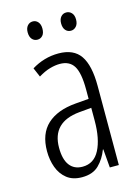

<svg xmlns="http://www.w3.org/2000/svg" viewBox="-111 -770 612 843"><g transform="rotate(-15 195.5 -348.5)"><path d="M195 -542Q264 -542 294.5 -497.5Q325 -453 325 -360V0H284L277 -84H275Q260 -44 232.5 -17Q205 10 156 10Q114 10 87.5 -11Q61 -32 48.5 -66Q36 -100 36 -140Q36 -219 81.5 -261Q127 -303 211 -310L272 -315V-358Q272 -433 252.5 -464.5Q233 -496 189 -496Q168 -496 143.5 -489Q119 -482 91 -465L73 -507Q130 -542 195 -542ZM217 -269Q91 -257 91 -141Q91 -88 111.5 -61Q132 -34 170 -34Q222 -34 247.5 -83.5Q273 -133 273 -216V-274ZM89 -666Q89 -685 98.5 -696Q108 -707 123 -707Q137 -707 146.5 -696Q156 -685 156 -666Q156 -645 146.5 -634.5Q137 -624 123 -624Q108 -624 98.5 -635Q89 -646 89 -666ZM241 -666Q241 -685 250.5 -696Q260 -707 275 -707Q289 -707 299 -696.5Q309 -686 309 -666Q309 -646 299 -635Q289 -624 275 -624Q260 -624 250.5 -635Q241 -646 241 -666Z"/></g></svg>

Font: Noto Sans Gurmukhi ExtraCondensed Light
Style: Regular
Weight: 300
Width: 2
Designer: Jelle Bosma - Monotype Design Team
Foundry: Monotype Imaging Inc.
Version: Version 2.004; ttfautohint (v1.8.4.7-5d5b)